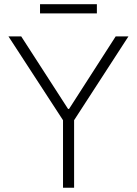

<svg xmlns="http://www.w3.org/2000/svg" viewBox="-20 -877 641 897"><path d="M79.1 -707 297.9 -368.2H302.7L520.5 -707H580.1L326.2 -315.4V0H274.4V-315.4L19.5 -707ZM432.6 -814.5H167V-857.4H432.6Z"/></svg>

Font: Pretendard GOV ExtraLight
Style: Regular
Weight: 200
Designer: Base glyphs from Inter by Rasmus Andersson; Hangeul glyphs from Noto Sans CJK(Source Han Sans) by Jang Soo-young and Kan
Foundry: Kil Hyung-jin
Version: Version 1.309